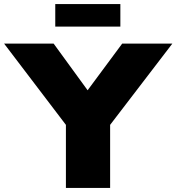

<svg xmlns="http://www.w3.org/2000/svg" viewBox="-97 -918 862 938"><path d="M441 -308V0H225V-308L-77 -705H165L331 -477L500 -705H745ZM173 -898H491V-788H173Z"/></svg>

Font: Nunito Sans Heavy
Style: Regular
Weight: 400
Designer: Vernon Adams
Foundry: Vernon Adams
Version: Version 2.500